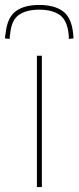

<svg xmlns="http://www.w3.org/2000/svg" viewBox="-73 -755 317 775"><path d="M76 0V-530H96V0ZM85 -735Q146 -735 180.5 -710Q215 -685 222 -622Q223 -611 224 -600L205 -598Q205 -603 204.5 -608Q204 -613 204 -617Q198 -674 167.5 -695Q137 -716 85 -716Q34 -716 3.5 -695Q-27 -674 -32 -618Q-34 -607 -34 -598L-53 -600Q-53 -606 -52 -611.5Q-51 -617 -50 -623Q-43 -685 -9 -710Q25 -735 85 -735Z"/></svg>

Font: Georama Thin
Style: Regular
Weight: 100
Designer: Jean-Baptiste Levee
Foundry: Production Type
Version: Version 1.000